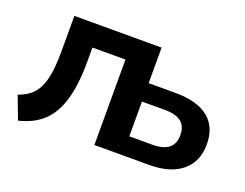

<svg xmlns="http://www.w3.org/2000/svg" viewBox="-91 -714 1153 904"><g transform="rotate(20 485.5 -262.0)"><path d="M143.8 -365V-539.1H580.8V-361.1H713.6Q824 -361.1 880.4 -315.9Q936.8 -270.8 936.8 -183.3Q936.8 -96.4 878.3 -48.2Q819.8 0 714.4 0H440.2V-428H274.7V-358.9Q274.7 -243.2 252.7 -167Q230.7 -90.8 184.3 -46.6Q137.9 -2.4 63 15.1L19.8 -98.9Q66.9 -115.5 93.6 -145.4Q120.4 -175.3 132.1 -226.9Q143.8 -278.6 143.8 -365ZM804.7 -181.9Q804.7 -226.1 777.7 -247.4Q750.7 -268.8 695.8 -268.8H580.8V-94.7H695.8Q750.7 -94.7 777.7 -116.2Q804.7 -137.7 804.7 -181.9Z"/></g></svg>

Font: Min Sans VF VF
Style: Regular
Weight: 400
Designer: Jinseong-Kim, NotoSansCJK, Nunito
Foundry: Jinseong-Kim
Version: Version 1.420;Glyphs 3.1.2 (3151)